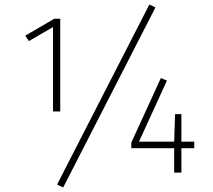

<svg xmlns="http://www.w3.org/2000/svg" viewBox="-20 -765 942 851"><path d="M247 -271H215V-645L108 -583L92 -607L221 -682H247ZM669 -732 260 66 233 53 642 -745ZM841 -108H784V0H752V-108H562V-133L693 -419L720 -408L596 -137H752L756 -259H784V-137H841Z"/></svg>

Font: FiraGO UltraLight
Style: Regular
Weight: 200
Designer: bBox Type
Foundry: bBox Type GmbH
Version: Version 1.001